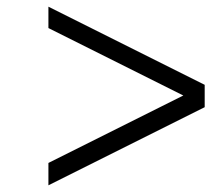

<svg xmlns="http://www.w3.org/2000/svg" viewBox="-20 -632 648 575"><path d="M125 -77V-144L593 -378V-311ZM593 -314 125 -548V-612L593 -378Z"/></svg>

Font: Libre Bodoni
Style: Bold Italic
Weight: 700
Italic angle: -13°
Version: Version 2.005;gftools[0.9.23]